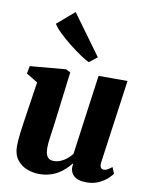

<svg xmlns="http://www.w3.org/2000/svg" viewBox="-95 -946 803 1025"><g transform="rotate(10 306.0 -433.0)"><path d="M186.5 10Q156.5 10 124.2 -1.8Q92 -13.5 69.8 -40.8Q47.5 -68 46.5 -114Q46.5 -131.5 48.2 -152.5Q50 -173.5 53 -196.5Q56 -219.5 59.5 -243.5Q63 -267.5 66.5 -290.5L93.5 -469.5L32 -507L39.5 -548.5L233.5 -565.5L258.5 -553L225.5 -288Q223 -266.5 219.8 -244.2Q216.5 -222 213.8 -201.8Q211 -181.5 209.2 -165Q207.5 -148.5 207.5 -137.5Q207.5 -114 212.5 -99.8Q217.5 -85.5 227.5 -78.8Q237.5 -72 254 -72Q273.5 -72 291.2 -79.8Q309 -87.5 324.2 -100.2Q339.5 -113 351 -127.5L410.5 -561H567.5L504.5 -109Q502 -90 508 -81.2Q514 -72.5 524.5 -72.5Q533 -72.5 541.8 -76.8Q550.5 -81 568.5 -94.5L582.5 -61Q577 -52 559.2 -35Q541.5 -18 512.5 -4Q483.5 10 445.5 10Q405 10 384 -4Q363 -18 358 -42.5Q357.5 -45.5 357 -49.5Q356.5 -53.5 356.8 -57.8Q357 -62 357.5 -66.8Q358 -71.5 358.5 -75.5L356.5 -76.5Q344 -61 328.2 -45.8Q312.5 -30.5 291.8 -17.8Q271 -5 245.2 2.5Q219.5 10 186.5 10ZM346.5 -624Q331 -630.5 301.5 -650Q272 -669.5 238.8 -695.8Q205.5 -722 177.8 -748.5Q150 -775 138 -795.5L231 -875.5L389.5 -658Z"/></g></svg>

Font: Merriweather 24pt Black
Style: Italic
Weight: 900
Italic angle: -7.8°
Designer: Eben Sorkin
Foundry: Eben Sorkin
Version: Version 2.101